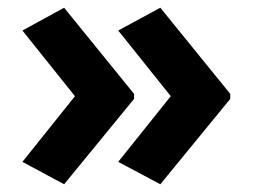

<svg xmlns="http://www.w3.org/2000/svg" viewBox="-20 -523 654 497"><path d="M576 -267 395 -46 286 -104 422 -274 286 -444 395 -503 576 -280ZM327 -267 146 -46 38 -104 174 -274 38 -444 146 -503 327 -280Z"/></svg>

Font: Noto Sans Cherokee
Style: Bold
Weight: 700
Designer: Monotype Design Team
Foundry: Monotype Imaging Inc.
Version: Version 2.001; ttfautohint (v1.8.4.7-5d5b)